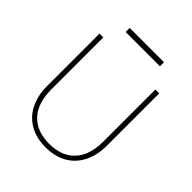

<svg xmlns="http://www.w3.org/2000/svg" viewBox="-237 -1021 1176 1176"><g transform="rotate(45 350.5 -433.0)"><path d="M354.5 -23.4Q462.9 -23.4 521.5 -86.9Q580.1 -150.4 580.1 -267.6V-718.8H613.3V-267.6Q613.3 -182.6 582 -120.6Q550.8 -58.6 492.2 -25.4Q433.6 7.8 354.5 7.8Q275.4 7.8 216.8 -25.4Q158.2 -58.6 127 -120.6Q95.7 -182.6 95.7 -267.6V-718.8H128.9V-267.6Q128.9 -150.4 187.5 -86.9Q246.1 -23.4 354.5 -23.4ZM202.1 -874H499V-838.9H202.1Z"/></g></svg>

Font: Min Sans VF VF
Style: Regular
Weight: 400
Designer: Jinseong-Kim, NotoSansCJK, Nunito
Foundry: Jinseong-Kim
Version: Version 1.420;Glyphs 3.1.2 (3151)